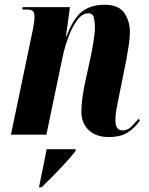

<svg xmlns="http://www.w3.org/2000/svg" viewBox="-20 -566 628 807"><path d="M437 10Q384 10 353 -19Q322 -48 322 -97Q322 -117 325 -143Q328 -169 334 -202L365 -345Q368 -363 373.5 -395.5Q379 -428 379 -453Q379 -471 375 -490.5Q371 -510 351 -510Q326 -510 305 -482Q284 -454 268 -411.5Q252 -369 243 -326L175 0H26L119 -446Q121 -458 123 -472Q125 -486 125 -496Q125 -510 119.5 -518Q114 -526 90 -526H74L75 -536H274L257 -412H259Q288 -489 325 -517.5Q362 -546 420 -546Q479 -546 502.5 -511.5Q526 -477 526 -432Q526 -406 521 -374.5Q516 -343 511 -315L479 -156Q473 -128 469 -104.5Q465 -81 465 -61Q465 -18 495 -18Q518 -18 534 -35.5Q550 -53 563 -67L568 -59Q548 -30 518 -10Q488 10 437 10ZM145 215Q155 168 162 132.5Q169 97 176 61H299L296 71Q281 90 256 117.5Q231 145 203.5 173Q176 201 155 221H144Z"/></svg>

Font: Noto Serif Display ExtraCondensed ExtraBold
Style: Italic
Weight: 800
Width: 2
Italic angle: -12°
Designer: Monotype Design Team
Foundry: Monotype Imaging Inc.
Version: Version 2.009